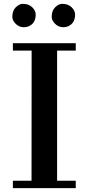

<svg xmlns="http://www.w3.org/2000/svg" viewBox="-20 -970 457 990"><path d="M46.4 -38.1H142.6L143.1 -709H46.4V-747.1H370.6V-709H274.4V-38.1H370.6V0H46.4ZM367.2 -895.5Q367.2 -849.6 330.1 -834Q318.8 -829.6 306.2 -829.6Q281.7 -829.6 264.2 -847.2Q246.6 -864.7 246.6 -883.3Q246.6 -915 264.6 -932.6Q282.7 -950.2 300.8 -950.2Q331.5 -950.2 349.4 -932.4Q367.2 -914.6 367.2 -895.5ZM164.1 -895.5Q164.1 -849.6 127 -834Q115.7 -829.6 103 -829.6Q78.6 -829.6 61 -847.2Q43.5 -864.7 43.5 -883.3Q43.5 -915 61.5 -932.6Q79.6 -950.2 97.7 -950.2Q128.4 -950.2 146.2 -932.4Q164.1 -914.6 164.1 -895.5Z"/></svg>

Font: Cantata One
Style: Regular
Weight: 400
Designer: Joana Maria Correia da Silva
Foundry: Joana Maria Correia da Silva
Version: Version 1.002